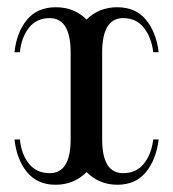

<svg xmlns="http://www.w3.org/2000/svg" viewBox="-20 -500 478 530"><path d="M219 -25Q184 10 133.5 10Q83 10 54.5 -25Q26 -60 20 -115H35Q39 -74 60 -48Q81 -22 117 -22Q175 -22 175 -115V-355Q175 -450 117 -450Q81 -450 60 -423.5Q39 -397 35 -356H20Q26 -411 54.5 -445.5Q83 -480 134 -480Q185 -480 219 -446Q253 -480 303.5 -480Q354 -480 382.5 -446Q411 -412 418 -356H403Q398 -397 377 -423.5Q356 -450 320 -450Q262 -450 262 -355V-115Q262 -22 320 -22Q356 -22 377 -48Q398 -74 403 -115H418Q411 -59 382.5 -24.5Q354 10 304 10Q254 10 219 -25Z"/></svg>

Font: Trochut
Style: Regular
Weight: 400
Designer: Andreu Balius
Foundry: Andreu Balius
Version: Version 1.001